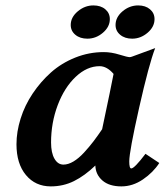

<svg xmlns="http://www.w3.org/2000/svg" viewBox="-20 -682 606 705"><path d="M425.8 2.4Q380.9 2.4 356 -19.3Q331.1 -41 330.1 -74.2Q291 -36.6 251.7 -17.1Q212.4 2.4 166.5 2.4Q109.9 2.4 75.2 -39.3Q40.5 -81.1 40.5 -152.3Q40.5 -198.2 55.7 -246.6Q70.8 -294.9 99.9 -338.4Q128.9 -381.8 167.2 -416Q205.6 -450.2 256.1 -470.5Q306.6 -490.7 360.8 -490.7Q388.7 -490.7 418.5 -481.4Q448.2 -472.2 456.1 -472.2Q459.5 -472.2 464.8 -474.1L549.8 -505.4Q526.9 -446.3 490.7 -285.6Q454.6 -125 454.6 -89.4Q454.6 -63.5 461.9 -63.5Q473.6 -63.5 514.2 -117.2L564.9 -83.5Q542.5 -48.8 504.9 -23.2Q467.3 2.4 425.8 2.4ZM357.4 -210.9 355 -207.5Q388.2 -364.3 397 -410.6Q372.6 -439 345.7 -439Q299.3 -439 258.1 -400.1Q216.8 -361.3 192.1 -296.4Q167.5 -231.4 167.5 -158.7Q167.5 -121.1 179.9 -99.4Q192.4 -77.6 212.9 -77.6Q230.5 -77.6 249.8 -89.1Q269 -100.6 288.6 -121.8Q308.1 -143.1 323.5 -163.3Q338.9 -183.6 357.4 -210.9ZM322.8 -662.1Q350.1 -662.1 366.7 -647.9Q383.3 -633.8 383.3 -611.8Q383.3 -583.5 357.9 -561.8Q332.5 -540 300.8 -540Q273.9 -540 256.8 -554.2Q239.7 -568.4 239.7 -590.3Q239.7 -618.7 265.6 -640.4Q291.5 -662.1 322.8 -662.1ZM487.3 -662.1Q514.2 -662.1 530.8 -647.9Q547.4 -633.8 547.4 -611.8Q547.4 -583.5 522 -561.8Q496.6 -540 465.3 -540Q438.5 -540 421.4 -554.2Q404.3 -568.4 404.3 -590.3Q404.3 -618.7 429.9 -640.4Q455.6 -662.1 487.3 -662.1Z"/></svg>

Font: Flanker
Style: Bold Italic
Weight: 700
Italic angle: -12°
Designer: Flanker
Version: Version 2.000